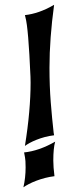

<svg xmlns="http://www.w3.org/2000/svg" viewBox="-20 -758 333 809"><path d="M204.6 -81.5Q204.6 -67.9 205.8 -51.5Q207 -35.2 209.5 -15.6Q189.5 -13.2 169.7 -8.1Q149.9 -2.9 132.6 3.7Q115.2 10.3 101.3 17.6Q87.4 24.9 78.6 31.2Q87.9 -8.8 87.9 -52.7Q87.9 -65.9 87.2 -79.1Q86.4 -92.3 81.5 -115.7Q144.5 -122.1 212.4 -161.1Q204.6 -133.3 204.6 -81.5ZM85 -143.1Q97.2 -218.8 103 -285.2Q108.9 -351.6 108.9 -409.7L108.4 -435.1Q99.6 -640.6 87.4 -684.1L85 -694.3Q143.6 -700.7 204.6 -735.8L208 -737.8Q198.2 -666.5 193.4 -600.6Q188.5 -534.7 188.5 -472.2Q188.5 -396 193.8 -327.6Q199.2 -259.3 206.1 -198.7L208 -188Q187 -185.5 168.2 -180.4Q149.4 -175.3 133.5 -168.9Q117.7 -162.6 105.2 -155.8Q92.8 -148.9 85 -143.1Z"/></svg>

Font: MedievalSharp
Style: Regular
Weight: 500
Version: Version 1.0